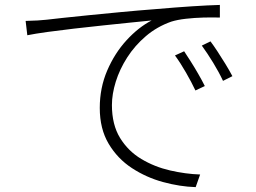

<svg xmlns="http://www.w3.org/2000/svg" viewBox="-20 -727 1040 779"><path d="M84 -642.1Q112.3 -642.6 133.1 -644Q153.8 -645.5 168.9 -647Q189 -649.4 233.9 -654.3Q278.8 -659.2 340.1 -665.3Q401.4 -671.4 470.9 -678Q540.5 -684.6 609.9 -689.9Q694.8 -697.3 759 -701.4Q823.2 -705.6 872.1 -707V-655.8Q841.8 -656.7 805.4 -655.8Q769 -654.8 734.4 -650.9Q699.7 -647 674.8 -639.2Q616.7 -618.7 571.8 -580.3Q526.9 -542 496.1 -493.9Q465.3 -445.8 449.7 -395.5Q434.1 -345.2 434.1 -300.8Q434.1 -221.2 467 -167.5Q500 -113.8 553.7 -81.8Q607.4 -49.8 670.2 -35.4Q732.9 -21 792 -19L773.9 32.2Q710 30.3 641.8 11.7Q573.7 -6.8 515.4 -44.9Q457 -83 420.9 -143.6Q384.8 -204.1 384.8 -289.1Q384.8 -370.6 415 -440.9Q445.3 -511.2 493.4 -563.7Q541.5 -616.2 595.2 -644Q560.1 -640.6 508.5 -635.3Q457 -629.9 397.7 -623.8Q338.4 -617.7 279.8 -610.8Q221.2 -604 171.6 -597.2Q122.1 -590.3 90.8 -584ZM727.1 -519Q737.8 -502.9 753.2 -478.8Q768.6 -454.6 783.9 -428Q799.3 -401.4 811 -377.9L772.9 -359.9Q757.3 -393.1 734.6 -432.6Q711.9 -472.2 689.9 -502ZM834 -559.1Q846.2 -543 862.1 -518.8Q877.9 -494.6 894.3 -468Q910.6 -441.4 922.9 -418L884.8 -398.9Q868.7 -433.6 845 -472.4Q821.3 -511.2 798.8 -542Z"/></svg>

Font: Source Han Sans CN Light
Style: Regular
Weight: 300
Designer: Ryoko NISHIZUKA  (kana, bopomofo & ideographs); Paul D. Hunt (Latin, Greek & Cyrillic); Sandoll Communications , Soo-you
Foundry: Adobe
Version: Version 2.000;hotconv 1.0.107;makeotfexe 2.5.65593